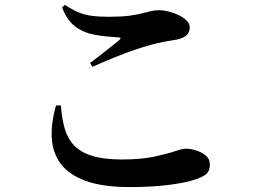

<svg xmlns="http://www.w3.org/2000/svg" viewBox="-20 -742 1040 782"><path d="M232.8 -711.9 244.4 -722.2Q273.2 -703 298.4 -692.4Q323.6 -681.7 352.8 -677.7Q382 -673.7 422.5 -673.7Q471.8 -673.7 503.6 -677.6Q535.5 -681.6 556.7 -687.1Q577.8 -692.5 594 -696.5Q610.1 -700.4 628.2 -700.4Q646.1 -700.4 667.6 -695Q689.1 -689.6 708.5 -680.1Q727.9 -670.7 740.4 -657.7Q752.9 -644.8 752.9 -630.8Q752.9 -591.4 700.8 -581Q677.4 -577 649.8 -572.2Q622.1 -567.3 594.2 -559.1Q564.7 -551.5 525.9 -538.1Q487.1 -524.7 444.1 -507.3Q401.2 -489.8 356.3 -469.9L346.7 -485.4Q376 -507 409.8 -534Q443.6 -561 465.6 -578.5Q477.9 -589.2 461.3 -590Q409.8 -592.4 364.9 -600.6Q320 -608.8 286.3 -634.1Q252.7 -659.4 232.8 -711.9ZM228 -312.5 208.2 -312.3Q187.3 -239.8 190.8 -179.2Q194.4 -118.5 228.2 -74Q261.9 -29.5 330.8 -4.7Q399.7 20 509.4 20Q595.9 20 667.4 11.1Q738.8 2.1 779.6 -12.3Q812.2 -24.1 823.5 -36.4Q834.8 -48.8 834.8 -72.6Q834.8 -94.2 818.1 -108.4Q801.4 -122.5 778.7 -129.5Q755.9 -136.5 737.2 -136.5Q723.4 -136.5 691.3 -125.7Q659.1 -114.9 606.5 -103.7Q553.9 -92.5 476.8 -92.5Q403 -92.5 355.9 -107Q308.7 -121.5 281.9 -149.6Q255.1 -177.7 243.4 -218.8Q231.8 -260 228 -312.5Z"/></svg>

Font: Noto Serif TC
Style: Regular
Weight: 200
Designer: Ryoko NISHIZUKA 西塚涼子 (kana & ideographs); Frank Grießhammer (Latin, Greek & Cyrillic); Wenlong ZHANG 张文龙 (bopomofo); San
Foundry: Adobe
Version: Version 2.001;hotconv 1.1.0;makeotfexe 2.6.0